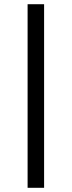

<svg xmlns="http://www.w3.org/2000/svg" viewBox="-20 -790 340 910"><path d="M189 100.1H110.8V-770H189Z"/></svg>

Font: ABeeZee
Style: Regular
Weight: 400
Designer: Anja Meiners
Foundry: Anja Meiners
Version: Version 1.002